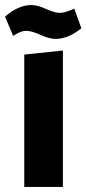

<svg xmlns="http://www.w3.org/2000/svg" viewBox="-47 -740 342 760"><path d="M202 0H49V-524L202 -540ZM173 -586Q148 -586 113 -602Q78 -618 56.5 -618Q35 -618 5 -598L-27 -674Q25 -720 77 -720Q102 -720 135.5 -704.5Q169 -689 190 -689Q211 -689 247 -706L275 -628Q223 -586 173 -586Z"/></svg>

Font: Magra
Style: Bold
Weight: 600
Designer: Viviana Monsalve
Foundry: Viviana Monsalve
Version: Version 1.001